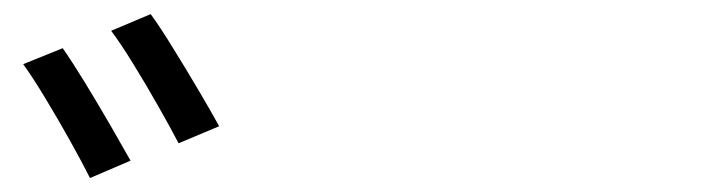

<svg xmlns="http://www.w3.org/2000/svg" viewBox="-20 -860 1040 275"><path d="M69.8 -791Q82.5 -772.9 101.1 -742.7Q119.6 -712.4 137.7 -681.2Q155.8 -649.9 167 -629.9L108.9 -605Q98.1 -626.5 80.6 -658Q63 -689.5 44.7 -719.7Q26.4 -750 13.2 -768.1ZM195.8 -839.8Q209 -821.8 227.5 -791.7Q246.1 -761.7 264.4 -730.7Q282.7 -699.7 293.9 -679.2L235.8 -654.8Q224.6 -676.3 207 -707.3Q189.5 -738.3 171.1 -768.1Q152.8 -797.9 139.2 -815.9Z"/></svg>

Font: Source Han Sans CN
Style: Regular
Weight: 400
Designer: Ryoko NISHIZUKA  (kana, bopomofo & ideographs); Paul D. Hunt (Latin, Greek & Cyrillic); Sandoll Communications , Soo-you
Foundry: Adobe
Version: Version 2.004;hotconv 1.0.118;makeotfexe 2.5.65603